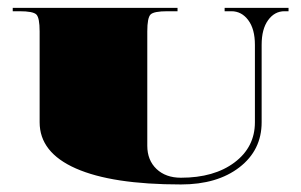

<svg xmlns="http://www.w3.org/2000/svg" viewBox="-20 -475 783 499"><path d="M13.1 -454.5H441.4V-445.8H415.2Q379.8 -445.8 371.3 -437.3Q362.8 -428.8 362.8 -393.4V-96.2Q362.8 -58.6 386.8 -35.8Q410.8 -13.1 450.2 -13.1Q536.7 -13.1 589.6 -52.9Q642.5 -92.7 642.5 -157.3V-358.4Q642.5 -399.5 625.2 -422.6Q608 -445.8 581.3 -445.8H563.8V-454.5H729.9V-445.8H719.4Q693.6 -445.8 676.8 -422.6Q660 -399.5 660 -358.4V-157.3Q660 -84.8 602.3 -40.2Q544.6 4.4 450.2 4.4Q271.4 4.4 177.2 -37.2Q83 -78.7 83 -157.3V-393.4Q83 -428.8 74.5 -437.3Q66 -445.8 30.6 -445.8H13.1Z"/></svg>

Font: FoglihtenBlackPcs
Style: BlackPcs
Weight: 900
Version: Version 0.75